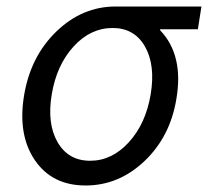

<svg xmlns="http://www.w3.org/2000/svg" viewBox="-20 -560 640 590"><path d="M326 -474Q258 -474 206 -417Q154 -360 139 -270Q124 -180 157 -123Q190 -66 257 -66Q324 -66 376 -123Q428 -180 443 -270Q458 -360 425.5 -417Q393 -474 326 -474ZM243 10Q140 10 87 -68Q34 -146 54 -267Q74 -387 153.5 -463.5Q233 -540 335 -540H599L588 -470H472V-467Q545 -391 522 -256Q503 -140 424 -65Q345 10 243 10Z"/></svg>

Font: CommitMono
Style: Italic
Weight: 400
Monospace: yes
Designer: Eigil Nikolajsen
Foundry: Eigil Nikolajsen
Version: Version 1.143